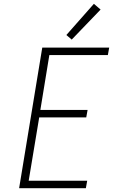

<svg xmlns="http://www.w3.org/2000/svg" viewBox="-20 -984 616 1004"><path d="M80 0H429L436 -39H130L185 -370H431L438 -409H191L238 -696H544L551 -735H201ZM355 -777 506 -934 471 -964 327 -801Z"/></svg>

Font: Iosevka Sparkle XLtObl
Style: Regular
Weight: 200
Italic angle: -9°
Designer: Belleve Invis
Foundry: Belleve Invis
Version: Version 4.5.0; ttfautohint (v1.8.3)